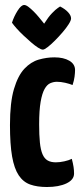

<svg xmlns="http://www.w3.org/2000/svg" viewBox="-20 -740 331 770"><path d="M168 10Q129 10 101 0Q73 -10 55 -37Q37 -64 28.5 -112.5Q20 -161 20 -239Q20 -329 36 -383Q52 -437 78 -464.5Q104 -492 135.5 -501Q167 -510 198 -510Q235 -510 258 -496.5Q281 -483 281 -459Q281 -448 279 -432.5Q277 -417 271 -399Q259 -404 241.5 -408Q224 -412 208 -412Q195 -412 182 -406.5Q169 -401 159 -383.5Q149 -366 143 -332Q137 -298 137 -241Q137 -198 140 -168.5Q143 -139 150.5 -121.5Q158 -104 171 -96.5Q184 -89 204 -89Q220 -89 238 -93Q256 -97 268 -103Q273 -84 275 -70.5Q277 -57 277 -44Q277 -19 246.5 -4.5Q216 10 168 10ZM152 -541Q145 -541 132.5 -549Q120 -557 105 -570Q90 -583 74.5 -597.5Q59 -612 47 -625.5Q35 -639 28 -649Q36 -674 50.5 -697Q65 -720 77 -720Q84 -720 94 -712.5Q104 -705 115 -694Q126 -683 135.5 -671.5Q145 -660 151 -652.5Q157 -645 157 -645Q174 -672 188.5 -687Q203 -702 212 -708Q221 -714 221 -714Q241 -704 253 -691Q265 -678 265 -666Q265 -658 255.5 -643Q246 -628 231 -610.5Q216 -593 200 -577Q184 -561 171 -551Q158 -541 152 -541Z"/></svg>

Font: Yanone Kaffeesatz ExtraLight
Style: Regular
Weight: 200
Designer: Yanone (Cyrillic: Daniel Pouzeot, Huerta Tipografica, and Cyreal)
Foundry: Yanone
Version: Version 2.003